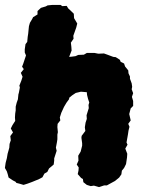

<svg xmlns="http://www.w3.org/2000/svg" viewBox="-29 -739 583 783"><path d="M6 -15 3 -27 -1 -40 -9 -54 -6 -75 -1 -94 2 -112 6 -126 9 -137 10 -152 15 -167 13 -184 24 -199 15 -215 22 -229 33 -246 32 -260 33 -276 35 -289V-304L39 -320L44 -334L46 -354L48 -361L52 -382L50 -390L58 -410L63 -426L56 -442L68 -457L61 -467L66 -480L71 -495L77 -513L72 -525V-538L75 -559L82 -568L84 -589L86 -602L89 -632L93 -646L102 -661L106 -669L124 -680V-694L138 -707L158 -713L165 -717L185 -719H218L225 -714L243 -715L249 -705L266 -689L272 -683L273 -665L282 -650L286 -643L282 -627L270 -593L271 -581L260 -565L262 -548L263 -533L258 -520L253 -507L264 -508L279 -510L290 -515L313 -516L325 -523H357L372 -520L395 -521L409 -516L433 -507L443 -506L460 -495L463 -487L477 -480L481 -468L494 -452L495 -440L501 -427V-418L508 -399L510 -385L508 -375L514 -359L509 -344L514 -327V-307L504 -297L498 -274L504 -248L494 -234L499 -222L495 -206L493 -192L487 -158L491 -149L482 -133L490 -112L489 -97L485 -70L477 -54L468 -43L466 -28L457 -15L440 -1L427 6L407 17H396L375 24L354 18L341 20L325 15L311 4L309 -9L302 -13L288 -29L291 -43L292 -56L284 -68L291 -84L290 -104L300 -121L306 -145V-155L303 -177L304 -185L319 -205L317 -220L320 -239L325 -254L324 -269L333 -298L332 -311L335 -321L330 -336L326 -352L325 -363L301 -365L280 -360L265 -350L253 -340V-335L242 -320L232 -303L221 -279L215 -260L217 -248L206 -234L205 -221L207 -200L205 -190V-171L203 -158L199 -137L202 -124L192 -93V-84L190 -68L171 -52L164 -38L152 -31L144 -16L127 -7L119 -4L102 3L83 10L67 15L50 10L38 7L34 2L24 -3Z"/></svg>

Font: Winky Rough ExtraBold
Style: Italic
Weight: 800
Italic angle: -8.97852°
Designer: Simon Atzbach
Foundry: typofactur
Version: Version 1.206; ttfautohint (v1.8.4.7-5d5b)